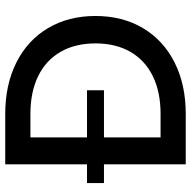

<svg xmlns="http://www.w3.org/2000/svg" viewBox="-18 -730 747 752"><g transform="rotate(-90 356.0 -353.5)"><path d="M378.9 -320.3H194.3V-98.6H286.1Q372.1 -98.6 434.1 -128.9Q496.1 -159.2 529.3 -216.6Q562.5 -273.9 562.5 -353.5Q562.5 -433.1 529.3 -490.5Q496.1 -547.9 434.1 -578.1Q372.1 -608.4 286.1 -608.4H194.3V-386.7H378.9ZM88.9 -320.3H15.6V-386.7H88.9V-707H286.1Q400.9 -707 487.8 -663.3Q574.7 -619.6 622.3 -539.6Q669.9 -459.5 669.9 -353.5Q669.9 -247.6 622.3 -167.5Q574.7 -87.4 487.8 -43.7Q400.9 0 286.1 0H88.9Z"/></g></svg>

Font: Wanted Sans Medium
Style: Regular
Weight: 500
Designer: Original Design by Kil Hyung-jin and Kang Hanbin, Wanted Lab, Inc; Hangeul from Source Han Sans by Jang Soo-young and Ka
Foundry: Wanted Lab, Inc.
Version: Version 1.001